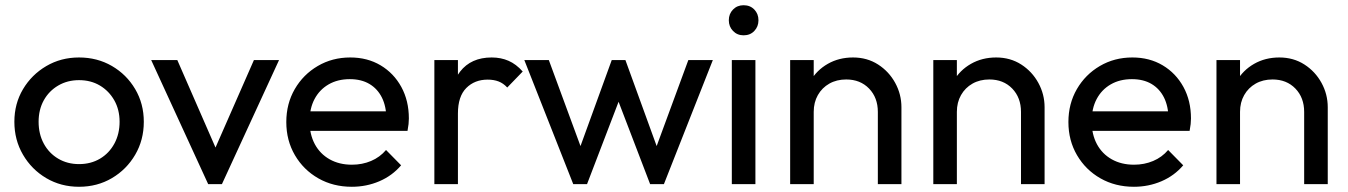

<svg xmlns="http://www.w3.org/2000/svg" viewBox="-20 -705 5159 735"><path d="M282.5 10Q213.2 10 157.1 -23.1Q101 -56.2 68 -112.8Q35 -169.2 35 -238.8Q35 -308 68 -363.5Q101 -419 157.1 -452Q213.2 -485 282.5 -485Q352.2 -485 408.4 -452.4Q464.5 -419.8 497.5 -363.9Q530.5 -308 530.5 -238.8Q530.5 -169 497.5 -112.6Q464.5 -56.2 408.4 -23.1Q352.2 10 282.5 10ZM282.5 -76.8Q327.8 -76.8 362.9 -97.6Q398 -118.5 417.9 -155.4Q437.8 -192.2 437.8 -239Q437.8 -285.2 417.5 -321Q397.2 -356.8 362.5 -377.5Q327.8 -398.2 282.5 -398.2Q238 -398.2 202.8 -377.5Q167.5 -356.8 147.6 -321Q127.8 -285.2 127.8 -238.8Q127.8 -192 147.6 -155.2Q167.5 -118.5 202.8 -97.6Q238 -76.8 282.5 -76.8Z M777 0 558.8 -475H658.8L834 -73.8H775.8L952 -475H1048.2L829.5 0Z M1326.8 10Q1255.5 10 1198.8 -22.2Q1142 -54.5 1109 -110.9Q1076 -167.2 1076 -237.8Q1076 -308 1108.4 -363.9Q1140.8 -419.8 1196.5 -452.4Q1252.2 -485 1320.8 -485Q1386.5 -485 1437 -454.9Q1487.5 -424.8 1516.4 -372Q1545.2 -319.2 1545.2 -251.5Q1545.2 -241.5 1544 -230Q1542.8 -218.5 1540 -204H1139.2V-278.8H1492.2L1459.2 -250Q1458.8 -297.8 1442 -331.5Q1425.2 -365.2 1394.2 -383.6Q1363.2 -402 1319 -402Q1272.5 -402 1237.9 -381.9Q1203.2 -361.8 1184.1 -325.8Q1165 -289.8 1165 -240.5Q1165 -190.8 1185.1 -153.2Q1205.2 -115.8 1242 -95.1Q1278.8 -74.5 1327 -74.5Q1366.8 -74.5 1400.5 -88.8Q1434.2 -103 1457.8 -130.8L1515.5 -72.2Q1481.5 -32.2 1432.1 -11.1Q1382.8 10 1326.8 10Z M1642.8 0V-475H1733V0ZM1733 -270.5 1699.2 -286.2Q1699.2 -376.5 1741.2 -430.8Q1783.2 -485 1862.2 -485Q1897.8 -485 1926.9 -472.2Q1956 -459.5 1981 -431.2L1921.8 -370Q1906.8 -386.2 1888.6 -393.2Q1870.5 -400.2 1846.8 -400.2Q1797 -400.2 1765 -368.1Q1733 -336 1733 -270.5Z M2174.5 0 1987.2 -475H2081L2217.2 -105.2L2187.2 -104.5L2321.8 -475H2374.2L2508.8 -104.5L2478.8 -105.2L2615 -475H2708.8L2521.5 0H2468.8L2331.5 -358.5H2364.5L2227.2 0Z M2781.5 0V-475H2871.8V0ZM2826.5 -569.8Q2802.2 -569.8 2786.1 -586.5Q2770 -603.2 2770 -627.5Q2770 -652 2786.1 -668.5Q2802.2 -685 2826.5 -685Q2851.8 -685 2867.6 -668.5Q2883.5 -652 2883.5 -627.5Q2883.5 -603.2 2867.6 -586.5Q2851.8 -569.8 2826.5 -569.8Z M3340.5 0V-276.5Q3340.5 -331.2 3306.9 -366Q3273.2 -400.8 3219.4 -400.8Q3182.8 -400.8 3154.8 -384.9Q3126.8 -369 3110.9 -341Q3095 -313 3095 -276.8L3057.5 -297.8Q3057.5 -352 3081.9 -394.1Q3106.2 -436.2 3148.9 -460.6Q3191.6 -485 3245.5 -485Q3299.5 -485 3341.4 -458.1Q3383.2 -431.2 3407 -387.6Q3430.8 -344 3430.8 -294.5V0ZM3004.8 0V-475H3095V0Z M3888.5 0V-276.5Q3888.5 -331.2 3854.9 -366Q3821.2 -400.8 3767.4 -400.8Q3730.8 -400.8 3702.8 -384.9Q3674.8 -369 3658.9 -341Q3643 -313 3643 -276.8L3605.5 -297.8Q3605.5 -352 3629.9 -394.1Q3654.2 -436.2 3696.9 -460.6Q3739.6 -485 3793.5 -485Q3847.5 -485 3889.4 -458.1Q3931.2 -431.2 3955 -387.6Q3978.8 -344 3978.8 -294.5V0ZM3552.8 0V-475H3643V0Z M4320.8 10Q4249.5 10 4192.8 -22.2Q4136 -54.5 4103 -110.9Q4070 -167.2 4070 -237.8Q4070 -308 4102.4 -363.9Q4134.8 -419.8 4190.5 -452.4Q4246.2 -485 4314.8 -485Q4380.5 -485 4431 -454.9Q4481.5 -424.8 4510.4 -372Q4539.2 -319.2 4539.2 -251.5Q4539.2 -241.5 4538 -230Q4536.8 -218.5 4534 -204H4133.2V-278.8H4486.2L4453.2 -250Q4452.8 -297.8 4436 -331.5Q4419.2 -365.2 4388.2 -383.6Q4357.2 -402 4313 -402Q4266.5 -402 4231.9 -381.9Q4197.2 -361.8 4178.1 -325.8Q4159 -289.8 4159 -240.5Q4159 -190.8 4179.1 -153.2Q4199.2 -115.8 4236 -95.1Q4272.8 -74.5 4321 -74.5Q4360.8 -74.5 4394.5 -88.8Q4428.2 -103 4451.8 -130.8L4509.5 -72.2Q4475.5 -32.2 4426.1 -11.1Q4376.8 10 4320.8 10Z M4972.5 0V-276.5Q4972.5 -331.2 4938.9 -366Q4905.2 -400.8 4851.4 -400.8Q4814.8 -400.8 4786.8 -384.9Q4758.8 -369 4742.9 -341Q4727 -313 4727 -276.8L4689.5 -297.8Q4689.5 -352 4713.9 -394.1Q4738.2 -436.2 4780.9 -460.6Q4823.6 -485 4877.5 -485Q4931.5 -485 4973.4 -458.1Q5015.2 -431.2 5039 -387.6Q5062.8 -344 5062.8 -294.5V0ZM4636.8 0V-475H4727V0Z"/></svg>

Font: Marine Company Thin
Style: Regular
Weight: 100
Designer: Rodrigo Fuenzalida
Foundry: fragTYPE
Version: Version 1.000